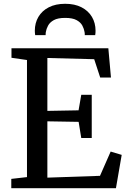

<svg xmlns="http://www.w3.org/2000/svg" viewBox="-20 -999 675 1019"><path d="M123.2 -59.1V-680.5L40.9 -692.4V-743H555L568.9 -587.5H511.8L479.9 -684.8L231.4 -691.2V-410.5L397 -413.5L411.3 -496H466.9V-266.5H411.3L397.3 -352.3L231.4 -355.1V-56.2L510.7 -65.8L567.3 -194.6L625.9 -177L595.3 0H39.9V-49.6ZM326 -978.9Q376.6 -978.9 412.7 -960.3Q448.8 -941.7 468 -909.3Q487.1 -876.9 487.1 -836Q487.1 -830.6 486.7 -824.6Q486.2 -818.6 485.2 -812.7H429.9Q429.9 -815.4 429.9 -819.6Q429.9 -823.8 428.9 -828.4Q426.2 -845.6 417.1 -863Q408 -880.4 386.5 -892.2Q365 -904 326 -904Q286.9 -904 265.6 -892.2Q244.3 -880.4 235.1 -862.9Q225.8 -845.4 223.1 -828.4Q222.6 -823.8 222.3 -819.6Q222.1 -815.4 222.1 -812.7H166.7Q165.8 -818.6 165.3 -824.6Q164.8 -830.7 164.8 -836.1Q164.8 -877.1 183.9 -909.5Q203 -941.9 239.1 -960.4Q275.3 -978.9 326 -978.9Z"/></svg>

Font: Merriweather Light
Style: Regular
Weight: 300
Designer: Eben Sorkin
Foundry: Eben Sorkin
Version: Version 2.100